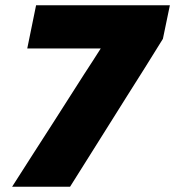

<svg xmlns="http://www.w3.org/2000/svg" viewBox="-20 -709 665 729"><path d="M26 0Q65.5 -61.5 104 -122Q142.5 -182 181.5 -242.5L299 -426.5Q315.5 -452 331.5 -476.5Q347 -501 362.5 -525H83.5L117 -689H625L598.5 -561.5Q564.5 -506.5 531 -453Q497 -399.5 462.5 -344.5L384 -219.5Q349.5 -165 315.5 -110.5Q281 -55.5 246 0Z"/></svg>

Font: Heraclito ExtraBold
Style: Italic
Weight: 800
Italic angle: -12°
Designer: Kostas Bartsokas (font) & Cristiano Sobral (main changes)
Foundry: Kostas Bartsokas (font) & Cristiano Sobral (main changes)
Version: Version 1.00;July 8, 2020;FontCreator 13.0.0.2655 64-bit